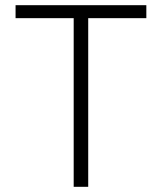

<svg xmlns="http://www.w3.org/2000/svg" viewBox="-20 -720 624 740"><path d="M544 -700V-650H320V0H264V-650H40V-700Z"/></svg>

Font: Fivo Sans Light
Style: Regular
Weight: 300
Designer: Alexander Slobzheninov
Foundry: Alexander Slobzheninov
Version: 1.0